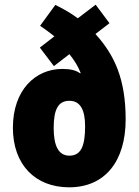

<svg xmlns="http://www.w3.org/2000/svg" viewBox="-20 -789 594 819"><path d="M216 -768 151 -679C172 -665 193 -649 212 -634L150 -586L210 -507L276 -558C298 -531 314 -504 324 -478L322 -476C305 -489 280 -495 246 -495C131 -495 35 -405 35 -244C35 -86 131 10 275 10C427 10 516 -100 516 -280C516 -452 468 -555 387 -644L447 -690L388 -769L312 -711C281 -734 249 -752 216 -768ZM276 -359C324 -359 343 -318 343 -250C343 -167 326 -125 276 -125C229 -125 209 -168 209 -243C209 -322 228 -359 276 -359Z"/></svg>

Font: Noto Sans Thai Looped Condensed Black
Style: Regular
Weight: 900
Width: 3
Designer: Sasikarn Vongin, Ben Mitchell
Foundry: The Fontpad Ltd
Version: Version 1.001